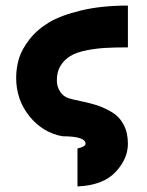

<svg xmlns="http://www.w3.org/2000/svg" viewBox="-20 -492 529 689"><path d="M38 -213Q38 -247 47.5 -280Q57 -313 84.5 -349Q112 -385 155 -411Q198 -437 271 -454.5Q344 -472 439 -472V-322Q391 -322 357 -320Q323 -318 288.5 -311Q254 -304 232.5 -291Q211 -278 197.5 -256.5Q184 -235 184 -204Q184 -181 195.5 -163.5Q207 -146 225 -140Q236 -136 270 -129Q304 -122 328.5 -114Q353 -106 380.5 -90Q408 -74 423.5 -45Q439 -16 439 24Q439 78 394.5 125.5Q350 173 258 177V132V41Q287 34 287 24Q287 -3 204 -3Q133 -16 85.5 -75Q38 -134 38 -213Z"/></svg>

Font: Coval
Style: Black
Weight: 1000
Foundry: Context Ltd
Version: Version 001.000